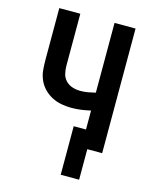

<svg xmlns="http://www.w3.org/2000/svg" viewBox="-123 -751 796 997"><g transform="rotate(15 275.0 -253.0)"><path d="M301 164V-97H367V-199Q342 -193 316 -189.5Q290 -186 264 -186Q237 -186 210 -191Q183 -196 159 -208.5Q135 -221 116 -240.5Q97 -260 86 -285Q75 -310 72.5 -337Q70 -364 70 -391V-670H183V-391Q183 -369 188 -348Q193 -327 208 -311.5Q223 -296 244 -289.5Q265 -283 286 -283Q307 -283 327 -286.5Q347 -290 367 -295V-670H480V0H400V164Z"/></g></svg>

Font: Lode
Style: Bold
Weight: 700
Monospace: yes
Designer: Belleve Invis
Foundry: Belleve Invis
Version: Version 29.2.0; ttfautohint (v1.8.3)